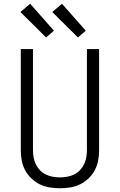

<svg xmlns="http://www.w3.org/2000/svg" viewBox="-20 -997 640 1025"><path d="M300 8Q272 8 244.5 3.5Q217 -1 192.5 -13Q168 -25 147.5 -44.5Q127 -64 114 -88.5Q101 -113 96 -140Q91 -167 91 -195V-735H156V-195Q156 -176 159.5 -156.5Q163 -137 171.5 -119.5Q180 -102 193.5 -88Q207 -74 224.5 -65.5Q242 -57 261.5 -53.5Q281 -50 300 -50Q319 -50 338.5 -53.5Q358 -57 375.5 -65.5Q393 -74 406.5 -88Q420 -102 428.5 -119.5Q437 -137 440.5 -156.5Q444 -176 444 -195V-735H509V-195Q509 -167 504 -140Q499 -113 486 -88.5Q473 -64 452.5 -44.5Q432 -25 407.5 -13Q383 -1 355.5 3.5Q328 8 300 8ZM396 -797 259 -933 311 -977 438 -833ZM226 -797 89 -933 141 -977 268 -833Z"/></svg>

Font: Iosevka Custom Light Extended
Style: Regular
Weight: 300
Width: 7
Monospace: yes
Designer: Belleve Invis
Foundry: Belleve Invis
Version: Version 11.2.4; ttfautohint (v1.8.4)